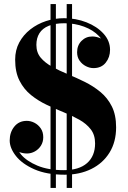

<svg xmlns="http://www.w3.org/2000/svg" viewBox="-20 -850 634 950"><path d="M300 14.5Q211 14.5 150.2 -12.2Q89.5 -39 58.8 -78.2Q28 -117.5 28 -155Q28 -195.5 51 -223.8Q74 -252 112.5 -252Q132 -252 150.5 -242.5Q169 -233 181.5 -215Q194 -197 194 -171Q194 -147.5 182.5 -129.2Q171 -111 152.5 -100.8Q134 -90.5 113.5 -90.5Q93.5 -90.5 74 -98.2Q54.5 -106 41.8 -120.5Q29 -135 29 -155L57 -148Q57 -118 84.2 -85.5Q111.5 -53 165 -30.5Q218.5 -8 295.5 -8Q371 -8 410.8 -43Q450.5 -78 450.5 -140.5Q450.5 -182.5 429 -210.2Q407.5 -238 372.2 -257.8Q337 -277.5 295 -294.5Q253 -311.5 210.8 -331.5Q168.5 -351.5 133.2 -380Q98 -408.5 76.5 -450.8Q55 -493 55 -555Q55 -602 75.2 -639.8Q95.5 -677.5 130 -704.5Q164.5 -731.5 207.8 -745.8Q251 -760 297 -760Q356 -760 408 -739.5Q460 -719 492.2 -683.5Q524.5 -648 524.5 -603.5Q524.5 -566.5 503 -539.8Q481.5 -513 442.5 -513Q424 -513 405.2 -522.5Q386.5 -532 374 -549.5Q361.5 -567 361.5 -591.5Q361.5 -625.5 383.2 -647.5Q405 -669.5 436.5 -669.5Q456.5 -669.5 476.5 -660.8Q496.5 -652 510 -637Q523.5 -622 523.5 -603.5H497.5Q497.5 -642 469.2 -671.8Q441 -701.5 395.8 -718.2Q350.5 -735 299 -735Q251.5 -735 220.8 -722.2Q190 -709.5 175 -685.5Q160 -661.5 160 -628Q160 -590 181.5 -564.5Q203 -539 238 -519.8Q273 -500.5 315.2 -483Q357.5 -465.5 399.5 -444.8Q441.5 -424 476.8 -395Q512 -366 533.2 -323.8Q554.5 -281.5 554.5 -220Q554.5 -148 522 -95.2Q489.5 -42.5 432 -14Q374.5 14.5 300 14.5ZM230 80V-830H256.5V80ZM310 80V-830H336.5V80Z"/></svg>

Font: Bodoni Moda SC 9pt
Style: Bold
Weight: 700
Designer: Owen Earl
Foundry: indestructible type
Version: Version 2.005